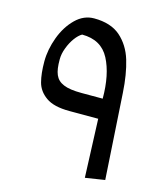

<svg xmlns="http://www.w3.org/2000/svg" viewBox="-107 -784 734 865"><g transform="rotate(15 260.0 -351.5)"><path d="M436.5 -413.1C433.1 -470.7 424.8 -520.5 412.1 -562.5C399.4 -604.5 377.9 -638.7 348.1 -665C318.4 -690.9 277.3 -704.1 225.1 -704.1C193.4 -704.1 164.6 -691.9 139.2 -667C113.8 -642.1 93.8 -610.4 79.6 -572.3C65.4 -533.7 58.1 -496.1 58.1 -459C58.1 -420.9 61.5 -389.2 68.4 -363.3C75.2 -337.4 90.8 -315.4 115.2 -298.3C139.6 -280.8 176.3 -272 225.1 -272H359.4L370.1 0.5L461.4 -13.7ZM122.6 -485.4C122.6 -502.9 126 -521 133.3 -539.6C147 -576.7 170.4 -607.9 191.4 -619.6C251.5 -619.6 293.5 -595.7 318.4 -548.3C343.3 -500.5 355.5 -439.5 355.5 -364.7H257.3C219.7 -364.7 191.4 -368.7 172.4 -377C133.8 -393.1 122.6 -424.3 122.6 -485.4Z"/></g></svg>

Font: SG Kara Light
Style: Regular
Weight: 400
Designer: Damoon Khanjanzadeh
Version: Version 1.000